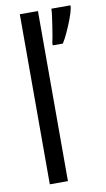

<svg xmlns="http://www.w3.org/2000/svg" viewBox="-87 -803 465 845"><g transform="rotate(-10 145.5 -380.0)"><path d="M146 0H65V-760H146ZM291 -750Q287 -729 276 -700Q265 -671 252.5 -644Q240 -617 229 -600H184V-611Q186 -619 189.5 -638.5Q193 -658 196.5 -681.5Q200 -705 203 -726.5Q206 -748 206 -760H291Z"/></g></svg>

Font: Noto Sans Gurmukhi ExtraCondensed
Style: Regular
Weight: 400
Width: 2
Designer: Jelle Bosma - Monotype Design Team
Foundry: Monotype Imaging Inc.
Version: Version 2.004; ttfautohint (v1.8.4.7-5d5b)